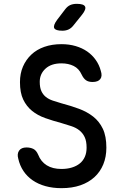

<svg xmlns="http://www.w3.org/2000/svg" viewBox="-20 -970 640 1000"><path d="M405 -582Q391 -613 363.5 -626.5Q336 -640 300 -640Q247 -640 217 -612.5Q187 -585 187 -544Q187 -514 195.5 -495.5Q204 -477 219 -465Q234 -453 255 -446Q276 -439 300 -432Q349 -419 391 -403.5Q433 -388 465 -363Q497 -338 515.5 -299.5Q534 -261 534 -201Q534 -153 518 -114Q502 -75 472 -47.5Q442 -20 399 -5Q356 10 300 10Q255 10 217 -0.5Q179 -11 150 -31Q121 -51 102 -79.5Q83 -108 75 -144Q68 -169 79.5 -185.5Q91 -202 118 -202Q138 -202 153.5 -194.5Q169 -187 179 -164Q193 -128 223.5 -109Q254 -90 300 -90Q330 -90 354.5 -97.5Q379 -105 396 -119Q413 -133 422 -153.5Q431 -174 431 -201Q431 -235 421 -256Q411 -277 393.5 -291Q376 -305 351.5 -313Q327 -321 300 -329Q255 -341 215.5 -355Q176 -369 147 -392.5Q118 -416 101 -451.5Q84 -487 84 -542Q84 -587 99.5 -623Q115 -659 143 -685.5Q171 -712 211 -726Q251 -740 300 -740Q340 -740 374 -730Q408 -720 434 -702Q460 -684 478.5 -658Q497 -632 505 -601Q514 -574 502.5 -558.5Q491 -543 462 -543Q441 -543 428 -552Q415 -561 405 -582ZM305 -810Q269 -810 262.5 -823.5Q256 -837 277 -866L319 -921Q331 -937 345.5 -943.5Q360 -950 380 -950Q416 -950 423 -936Q430 -922 407 -893L362 -837Q351 -823 337 -816.5Q323 -810 305 -810Z"/></svg>

Font: Maple Mono Normal NL Medium
Style: Regular
Weight: 500
Monospace: yes
Designer: subframe7536
Version: Version 7.000